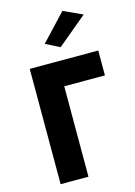

<svg xmlns="http://www.w3.org/2000/svg" viewBox="-143 -1052 791 1126"><g transform="rotate(-15 253.0 -489.5)"><path d="M468 -926 288 -776 203 -819 353 -979ZM80 -700H496V-549H249V0H80Z"/></g></svg>

Font: Jost*
Style: Bold
Weight: 700
Version: Version 3.7